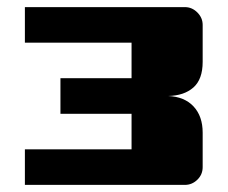

<svg xmlns="http://www.w3.org/2000/svg" viewBox="-20 -520 640 540"><path d="M50 -100H350V-200H150V-300H350V-400H50V-500H500Q520 -500 535 -485Q550 -470 550 -450V-346Q550 -297 524 -274Q498 -251 453 -250Q499 -248 524.5 -220.5Q550 -193 550 -147V-50Q550 -29 535 -14.5Q520 0 500 0H50Z"/></svg>

Font: Tokeely Brookings
Style: Regular
Weight: 400
Designer: Peter Wiegel
Foundry: Peter Wiegel
Version: Version 2.001